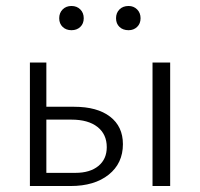

<svg xmlns="http://www.w3.org/2000/svg" viewBox="-20 -622 669 642"><path d="M391 -140Q391 -76 343.5 -38Q296 0 216 0H80V-413H135V-265H228Q305 -265 348 -232Q391 -199 391 -140ZM337 -130Q337 -173 306 -197.5Q275 -222 219 -222H135V-44H232Q281 -44 309 -67Q337 -90 337 -130ZM490 -413H549V0H490ZM178 -561Q178 -579 189.5 -590.5Q201 -602 219 -602Q237 -602 248.5 -590.5Q260 -579 260 -561Q260 -543 248.5 -532Q237 -521 219 -521Q201 -521 189.5 -532Q178 -543 178 -561ZM368 -561Q368 -579 379.5 -590.5Q391 -602 410 -602Q427 -602 438.5 -590.5Q450 -579 450 -561Q450 -543 438.5 -532Q427 -521 410 -521Q391 -521 379.5 -532Q368 -543 368 -561Z"/></svg>

Font: Ysabeau Semilight
Style: Regular
Weight: 300
Designer: Christian Thalmann (Catharsis Fonts)
Version: Version 0.003